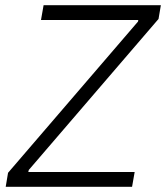

<svg xmlns="http://www.w3.org/2000/svg" viewBox="-20 -720 640 740"><path d="M2 0H489L499 -57H89L91 -65L591 -647L600 -700H148L138 -643H513L512 -637L11 -54Z"/></svg>

Font: Fixel Display Light
Style: Italic
Weight: 300
Italic angle: -10°
Designer: AlfaBravo + MacPaw
Foundry: Kyrylo Tkachov, Marchela Mozhyna, Serhii Makarenko, Maria Weinstein, Zakhar Kryvoshyya
Version: Version 1.210;Glyphs 3.2 (3217)